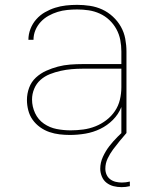

<svg xmlns="http://www.w3.org/2000/svg" viewBox="-20 -548 640 791"><path d="M268 8Q247 8 225.5 5.5Q204 3 183.5 -4Q163 -11 145 -24Q127 -37 114.5 -54.5Q102 -72 96.5 -93.5Q91 -115 91 -136Q91 -162 100 -186.5Q109 -211 128 -228.5Q147 -246 170.5 -256.5Q194 -267 218.5 -273.5Q243 -280 269 -282Q295 -284 320 -284H480V-336Q480 -360 475.5 -383.5Q471 -407 459.5 -428Q448 -449 430.5 -465.5Q413 -482 391 -492Q369 -502 345.5 -505.5Q322 -509 298 -509Q278 -509 257.5 -507Q237 -505 217.5 -499Q198 -493 180 -483Q162 -473 148 -458Q134 -443 126 -424Q118 -405 118 -384H97Q97 -407 105.5 -429Q114 -451 129.5 -468.5Q145 -486 165 -497.5Q185 -509 207 -516Q229 -523 252 -525.5Q275 -528 298 -528Q324 -528 350.5 -524Q377 -520 401 -509Q425 -498 445 -479.5Q465 -461 478 -438Q491 -415 496 -388.5Q501 -362 501 -336V0H480V-107Q468 -77 445 -54Q422 -31 393 -17Q364 -3 332 2.5Q300 8 268 8ZM271 -11Q297 -11 323 -14.5Q349 -18 373 -27.5Q397 -37 418 -53Q439 -69 453.5 -90.5Q468 -112 474 -137.5Q480 -163 480 -189V-265H320Q297 -265 274.5 -263Q252 -261 229.5 -256Q207 -251 185.5 -242.5Q164 -234 147 -219Q130 -204 121 -182.5Q112 -161 112 -138Q112 -109 124.5 -82Q137 -55 161 -38.5Q185 -22 213.5 -16.5Q242 -11 271 -11ZM481 223Q464 223 448 219Q432 215 419 205Q406 195 399.5 179Q393 163 393 147Q393 122 404 98Q415 74 430.5 54Q446 34 464 16Q482 -2 501 -19V0Q487 16 473 33Q459 50 446 67.5Q433 85 423.5 105Q414 125 414 147Q414 160 419 171.5Q424 183 434 190.5Q444 198 456.5 201Q469 204 482 204Q490 204 498.5 203Q507 202 515 200V219Q507 221 498 222Q489 223 481 223Z"/></svg>

Font: Iosevka SS04 Thin Extended
Style: Regular
Weight: 100
Width: 7
Monospace: yes
Designer: Belleve Invis
Foundry: Belleve Invis
Version: Version 19.0.0; ttfautohint (v1.8.4)